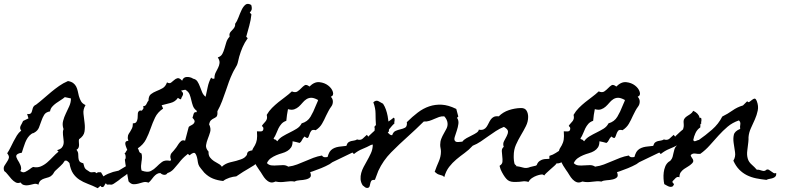

<svg xmlns="http://www.w3.org/2000/svg" viewBox="-40 -950 4183 1015"><path d="M677.7 -102.5Q664.1 -79.1 656.7 -64.9Q649.4 -50.8 642.1 -41.5Q634.8 -32.2 625.5 -24.9Q616.2 -17.6 599.6 -6.8Q588.9 2.9 578.1 9.8Q569.3 16.6 561 21.5Q552.7 26.4 547.9 26.4Q545.9 26.4 543.9 25.9Q542 25.4 540 25.4Q534.2 25.4 528.8 25.9Q523.4 26.4 519.5 18.6Q516.6 21.5 514.6 25.4Q512.7 29.3 510.7 32.7Q508.8 36.1 505.4 38.1Q502 40 496.1 38.1L491.2 32.2L476.6 44.9Q449.2 31.2 424.3 22Q399.4 12.7 379.9 0Q360.4 -12.7 346.7 -32.7Q333 -52.7 327.1 -87.9Q322.3 -93.8 316.4 -98.1Q310.5 -102.5 302.7 -100.6Q293 -84 279.3 -72.3Q265.6 -60.5 252 -46.9Q247.1 -42 244.1 -36.1Q241.2 -30.3 236.3 -25.4Q228.5 -16.6 217.8 -13.2Q207 -9.8 196.3 -6.8Q185.5 -3.9 176.3 2.9Q167 9.8 163.1 26.4Q151.4 19.5 139.6 22.5Q130.9 24.4 121.1 26.9Q111.3 29.3 102.1 29.8Q92.8 30.3 84 27.3Q75.2 24.4 68.4 14.6Q54.7 20.5 43 14.2Q31.2 7.8 21 -3.4Q10.7 -14.6 1 -27.3Q-8.8 -40 -17.6 -45.9Q-23.4 -61.5 -17.1 -72.8Q-10.7 -84 -3.4 -94.2Q3.9 -104.5 6.8 -114.7Q9.8 -125 -2 -139.6Q7.8 -154.3 15.6 -170.4Q23.4 -186.5 31.7 -202.6Q40 -218.8 49.3 -233.9Q58.6 -249 72.3 -259.8Q66.4 -266.6 66.4 -272.9Q66.4 -279.3 69.3 -285.6Q72.3 -292 76.2 -298.3Q80.1 -304.7 82 -310.5L110.4 -324.2L103.5 -347.7Q114.3 -345.7 119.6 -348.6Q125 -351.6 127.4 -357.4Q129.9 -363.3 131.3 -370.6Q132.8 -377.9 135.7 -383.8Q140.6 -392.6 150.4 -396.5Q170.9 -412.1 190.9 -429.7Q210.9 -447.3 231 -463.9Q251 -480.5 272.5 -495.6Q293.9 -510.7 319.3 -521.5Q336.9 -518.6 347.2 -510.7Q357.4 -502.9 362.8 -492.2Q368.2 -481.4 371.1 -468.3Q374 -455.1 377 -442.4Q381.8 -425.8 388.7 -414.1Q395.5 -402.3 412.1 -394.5Q398.4 -371.1 401.4 -348.1Q404.3 -325.2 407.2 -299.8Q410.2 -276.4 406.7 -253.9Q403.3 -231.4 377.9 -213.9Q376 -207 377 -199.2Q377.9 -191.4 377.9 -183.6Q377.9 -175.8 375 -168.9Q372.1 -162.1 364.3 -158.2Q373 -147.5 373.5 -136.7Q374 -126 374.5 -116.2Q375 -106.4 379.4 -98.6Q383.8 -90.8 400.4 -86.9Q403.3 -74.2 405.8 -67.9Q408.2 -61.5 411.6 -57.6Q415 -53.7 420.9 -50.3Q426.8 -46.9 436.5 -40Q444.3 -38.1 454.1 -40Q463.9 -42 469.7 -34.2Q474.6 -39.1 481.4 -39.6Q488.3 -40 494.1 -39.1L506.8 -17.6Q517.6 -25.4 531.2 -31.2Q544.9 -37.1 557.6 -41Q572.3 -44.9 586.9 -47.9ZM302.7 -436.5Q293.9 -428.7 281.2 -420.9Q268.6 -413.1 256.3 -404.3Q244.1 -395.5 235.4 -385.3Q226.6 -375 224.6 -361.3Q202.1 -357.4 193.4 -342.8Q184.6 -328.1 178.7 -310.5Q172.9 -293 166 -275.9Q159.2 -258.8 141.6 -249Q135.7 -245.1 130.9 -245.1Q131.8 -245.1 125 -241.2Q114.3 -233.4 106.4 -221.7Q98.6 -210 93.3 -196.3Q87.9 -182.6 83.5 -168.5Q79.1 -154.3 75.2 -142.6Q61.5 -140.6 54.7 -136.7Q47.9 -132.8 46.4 -128.4Q44.9 -124 46.9 -118.2Q48.8 -112.3 52.7 -105.5Q56.6 -99.6 61 -91.8Q65.4 -84 68.4 -76.2Q71.3 -68.4 71.8 -60.5Q72.3 -52.7 67.4 -45.9Q81.1 -35.2 93.8 -41.5Q106.4 -47.9 117.2 -55.7Q121.1 -58.6 125.5 -62Q129.9 -65.4 134.8 -67.4Q157.2 -62.5 175.8 -70.3Q194.3 -78.1 210 -91.8Q225.6 -105.5 240.2 -121.1Q254.9 -136.7 269.5 -148.4L261.7 -156.2Q279.3 -161.1 286.6 -169.4Q293.9 -177.7 295.9 -188.5Q297.9 -199.2 295.9 -211.4Q293.9 -223.6 293 -237.3Q292 -245.1 292.5 -252.4Q293 -259.8 295.9 -267.6Q288.1 -290 293.5 -310.5Q298.8 -331.1 308.1 -350.1Q317.4 -369.1 326.2 -388.7Q335 -408.2 335 -429.7Z M1402.3 -212.9Q1380.9 -164.1 1363.3 -137.2Q1345.7 -110.4 1324.7 -92.8Q1303.7 -75.2 1276.4 -60.1Q1249 -44.9 1209 -17.6Q1192.4 -16.6 1172.9 -10.3Q1153.3 -3.9 1139.6 6.8Q1110.4 3.9 1085.9 -5.9Q1061.5 -15.6 1040 -37.1Q1035.2 -42 1031.2 -47.9Q1027.3 -53.7 1022.5 -58.6Q1011.7 -71.3 1008.8 -81.1Q1005.9 -90.8 1003.9 -106.4Q1000 -128.9 992.2 -138.7Q984.4 -148.4 961.9 -128.9L953.1 -136.7L951.2 -134.8Q942.4 -127.9 937 -123Q931.6 -118.2 926.3 -112.8Q920.9 -107.4 916 -101.6Q911.1 -95.7 904.3 -86.9Q892.6 -72.3 878.4 -56.6Q864.3 -41 845.7 -35.2Q842.8 -32.2 840.8 -29.8Q838.9 -27.3 834 -26.4Q828.1 -24.4 820.3 -27.3Q812.5 -30.3 807.6 -35.2Q796.9 -35.2 788.6 -29.8Q780.3 -24.4 772.9 -16.1Q765.6 -7.8 759.3 1Q752.9 9.8 745.1 15.6Q729.5 9.8 716.3 13.7Q703.1 17.6 690.4 21Q677.7 24.4 665 23.9Q652.3 23.4 639.6 8.8Q633.8 -20.5 629.9 -44.9Q626 -65.4 623 -84Q620.1 -102.5 620.1 -106.4Q625 -111.3 624.5 -119.6Q624 -127.9 622.1 -133.8Q620.1 -134.8 620.1 -135.7Q620.1 -136.7 618.2 -137.7Q623 -141.6 625.5 -147.5Q627.9 -153.3 632.8 -157.2Q629.9 -165 626 -174.8Q622.1 -184.6 622.1 -194.3Q625 -202.1 627.4 -203.1Q629.9 -204.1 638.7 -206.1Q637.7 -210.9 636.2 -215.3Q634.8 -219.7 635.7 -224.6Q635.7 -234.4 640.1 -241.7Q644.5 -249 649.4 -256.3Q654.3 -263.7 658.2 -272.5Q662.1 -281.2 662.1 -293V-297.9Q676.8 -297.9 681.6 -306.2Q686.5 -314.5 687.5 -325.2Q688.5 -335.9 688.5 -346.7Q688.5 -357.4 694.3 -362.3Q698.2 -366.2 701.7 -365.7Q705.1 -365.2 710 -365.2Q715.8 -372.1 717.8 -375.5Q719.7 -378.9 716.8 -388.7Q723.6 -388.7 727.5 -391.6Q731.4 -394.5 733.9 -399.4Q736.3 -404.3 738.8 -409.2Q741.2 -414.1 745.1 -418Q745.1 -442.4 757.8 -452.1Q770.5 -461.9 786.6 -468.3Q802.7 -474.6 818.8 -483.4Q835 -492.2 842.8 -514.6Q855.5 -506.8 864.3 -513.2Q873 -519.5 880.9 -526.9Q888.7 -534.2 898.4 -536.6Q908.2 -539.1 922.9 -523.4Q928.7 -542 946.8 -543Q964.8 -543.9 979.5 -535.2V-534.2H980.5Q996.1 -531.2 1003.9 -519Q1011.7 -506.8 1017.1 -491.7Q1022.5 -476.6 1028.8 -461.9Q1035.2 -447.3 1046.9 -438.5Q1052.7 -463.9 1058.1 -490.2Q1063.5 -516.6 1076.2 -540Q1085 -529.3 1094.7 -536.1L1093.8 -538.1Q1093.8 -553.7 1100.1 -566.4Q1106.4 -579.1 1112.8 -591.3Q1119.1 -603.5 1120.6 -616.7Q1122.1 -629.9 1111.3 -646.5Q1127.9 -651.4 1135.3 -665Q1142.6 -678.7 1147 -694.8Q1151.4 -710.9 1156.7 -727.5Q1162.1 -744.1 1173.8 -755.9Q1173.8 -758.8 1173.3 -761.7Q1172.9 -764.6 1172.9 -767.6Q1173.8 -775.4 1178.7 -781.2Q1183.6 -787.1 1189.5 -793Q1195.3 -798.8 1199.7 -806.2Q1204.1 -813.5 1203.1 -824.2Q1212.9 -836.9 1220.7 -857.9Q1228.5 -878.9 1237.3 -897.5Q1246.1 -916 1257.8 -925.3Q1269.5 -934.6 1288.1 -923.8Q1292 -912.1 1291 -902.8Q1290 -893.6 1280.3 -883.8Q1286.1 -877.9 1289.1 -874Q1286.1 -843.8 1277.8 -814Q1269.5 -784.2 1261.7 -755.9Q1263.7 -753.9 1265.6 -752Q1267.6 -750 1269.5 -748Q1252.9 -724.6 1242.7 -701.2Q1232.4 -677.7 1224.6 -650.4Q1221.7 -639.6 1219.2 -627.9Q1216.8 -616.2 1212.9 -606.4Q1208 -596.7 1201.2 -585.4Q1194.3 -574.2 1189.5 -563.5Q1178.7 -541 1170.4 -518.1Q1162.1 -495.1 1154.3 -471.7Q1144.5 -443.4 1134.3 -416Q1124 -388.7 1109.4 -362.3V-346.7Q1108.4 -335.9 1102.5 -331.5Q1096.7 -327.1 1089.4 -323.7Q1082 -320.3 1075.2 -314Q1068.4 -307.6 1065.4 -293V-292L1066.4 -291Q1076.2 -269.5 1070.8 -251.5Q1065.4 -233.4 1058.6 -216.3Q1051.8 -199.2 1049.3 -182.6Q1046.9 -166 1062.5 -148.4Q1061.5 -128.9 1070.3 -117.7Q1079.1 -106.4 1090.8 -98.6Q1102.5 -90.8 1114.7 -84.5Q1127 -78.1 1132.8 -68.4Q1142.6 -78.1 1153.8 -83.5Q1165 -88.9 1176.3 -91.8Q1187.5 -94.7 1198.7 -97.2Q1210 -99.6 1220.7 -103.5Q1246.1 -110.4 1255.9 -120.1Q1265.6 -129.9 1265.6 -132.8Q1266.6 -146.5 1275.9 -150.4Q1285.2 -154.3 1297.4 -155.8Q1309.6 -157.2 1321.8 -160.2Q1334 -163.1 1339.8 -174.8Q1350.6 -173.8 1358.9 -182.1Q1367.2 -190.4 1374 -199.2Q1380.9 -208 1387.7 -213.9Q1394.5 -219.7 1402.3 -212.9ZM1001 -363.3Q985.4 -375 980 -390.1Q974.6 -405.3 971.2 -420.9Q967.8 -436.5 962.4 -450.7Q957 -464.8 941.4 -474.6L939.5 -475.6Q938.5 -475.6 928.7 -473.6Q918.9 -471.7 917 -470.7Q924.8 -463.9 926.8 -459Q928.7 -454.1 927.2 -449.2Q925.8 -444.3 922.4 -439Q918.9 -433.6 917 -425.8Q915 -423.8 909.2 -427.2Q903.3 -430.7 900.4 -432.6Q886.7 -412.1 861.8 -405.8Q836.9 -399.4 814.5 -393.6Q816.4 -388.7 818.4 -384.8Q820.3 -380.9 822.3 -376Q793 -356.4 779.8 -328.6Q766.6 -300.8 756.3 -271Q746.1 -241.2 731.9 -213.4Q717.8 -185.5 688.5 -166Q693.4 -158.2 695.3 -150.4Q697.3 -142.6 708 -138.7Q710.9 -127.9 710.4 -116.7Q710 -105.5 708 -94.7Q706.1 -84 705.6 -72.8Q705.1 -61.5 708 -49.8L710 -47.9Q740.2 -37.1 757.3 -45.9Q774.4 -54.7 787.6 -68.4Q800.8 -82 816.4 -93.8Q832 -105.5 860.4 -99.6L864.3 -105.5Q862.3 -110.4 861.3 -114.3Q860.4 -118.2 860.4 -123Q861.3 -133.8 866.2 -140.1Q871.1 -146.5 878.9 -154.3Q885.7 -162.1 892.1 -170.9Q898.4 -179.7 904.3 -189.5Q910.2 -198.2 918 -204.6Q925.8 -210.9 938.5 -206.1L957 -276.4Q958 -281.2 966.3 -285.2Q974.6 -289.1 981 -293.9Q987.3 -298.8 988.8 -306.6Q990.2 -314.5 977.5 -327.1Q979.5 -331.1 980.5 -336.9Q981.4 -342.8 983.4 -347.7Q985.4 -352.5 988.3 -355.5Q991.2 -358.4 998 -356.4Z M2045.9 -298.8Q2037.1 -290 2032.7 -285.2Q2028.3 -280.3 2024.9 -275.9Q2021.5 -271.5 2017.1 -266.6Q2012.7 -261.7 2003.9 -252Q1996.1 -244.1 1989.3 -235.4Q1982.4 -226.6 1973.6 -219.7Q1961.9 -222.7 1955.6 -216.8Q1949.2 -210.9 1943.8 -203.6Q1938.5 -196.3 1934.1 -189.9Q1929.7 -183.6 1922.9 -184.6Q1899.4 -171.9 1876 -162.6Q1852.5 -153.3 1831.1 -135.7L1823.2 -143.6L1721.7 -94.7Q1716.8 -92.8 1711.9 -88.9Q1707 -85 1702.1 -82Q1680.7 -70.3 1657.7 -61Q1634.8 -51.8 1612.3 -43.9L1599.6 -40Q1607.4 -20.5 1599.6 -12.7Q1591.8 -4.9 1577.1 -1.5Q1562.5 2 1544.9 2.9Q1527.3 3.9 1517.6 9.8Q1505.9 7.8 1493.7 8.3Q1481.4 8.8 1468.8 10.7Q1455.1 12.7 1443.4 12.7Q1431.6 12.7 1418 9.8H1416Q1399.4 17.6 1387.2 13.2Q1375 8.8 1365.2 -1.5Q1355.5 -11.7 1347.2 -25.9Q1338.9 -40 1330.1 -51.8Q1324.2 -59.6 1315.4 -74.2Q1306.6 -88.9 1300.3 -105.5Q1293.9 -122.1 1292.5 -139.2Q1291 -156.2 1299.8 -168.9Q1308.6 -181.6 1314 -196.3Q1319.3 -210.9 1319.3 -230.5Q1319.3 -237.3 1318.8 -243.2Q1318.4 -249 1318.4 -255.9Q1323.2 -255.9 1329.1 -255.4Q1335 -254.9 1340.3 -255.4Q1345.7 -255.9 1349.1 -259.3Q1352.5 -262.7 1352.5 -271.5Q1352.5 -276.4 1349.1 -279.3Q1345.7 -282.2 1344.7 -285.2Q1350.6 -293.9 1356 -299.3Q1361.3 -304.7 1365.2 -310.1Q1369.1 -315.4 1371.1 -322.8Q1373 -330.1 1370.1 -342.8Q1381.8 -363.3 1397.9 -379.4Q1414.1 -395.5 1431.6 -409.7Q1449.2 -423.8 1467.8 -437.5Q1486.3 -451.2 1502.9 -466.8Q1521.5 -459 1532.7 -466.8Q1543.9 -474.6 1552.7 -483.9Q1561.5 -493.2 1570.3 -499Q1579.1 -504.9 1593.8 -494.1L1595.7 -492.2Q1622.1 -518.6 1648.9 -515.6Q1675.8 -512.7 1694.8 -498Q1713.9 -483.4 1719.7 -464.4Q1725.6 -445.3 1709 -438.5Q1719.7 -427.7 1719.7 -413.1Q1719.7 -398.4 1711.9 -387.7Q1703.1 -376 1696.8 -363.8Q1690.4 -351.6 1683.6 -337.9Q1673.8 -315.4 1662.1 -295.4Q1650.4 -275.4 1628.9 -261.7Q1611.3 -266.6 1605 -257.8Q1598.6 -249 1595.7 -238.8Q1592.8 -228.5 1588.9 -222.7Q1585 -216.8 1572.3 -226.6L1570.3 -228.5L1568.4 -226.6Q1560.5 -218.8 1556.2 -209Q1551.8 -199.2 1543.9 -194.3Q1535.2 -197.3 1525.4 -199.2Q1515.6 -201.2 1506.8 -203.1Q1506.8 -182.6 1499 -170.9Q1491.2 -159.2 1479 -151.9Q1466.8 -144.5 1451.2 -140.1Q1435.5 -135.7 1420.4 -129.4Q1405.3 -123 1392.1 -113.8Q1378.9 -104.5 1371.1 -87.9Q1380.9 -77.1 1395.5 -75.7Q1410.2 -74.2 1425.8 -75.7Q1441.4 -77.1 1456.5 -77.1Q1471.7 -77.1 1483.4 -69.3L1484.4 -68.4L1485.4 -69.3Q1508.8 -72.3 1530.8 -80.6Q1552.7 -88.9 1573.7 -98.1Q1594.7 -107.4 1616.7 -115.7Q1638.7 -124 1662.1 -127.9Q1667 -120.1 1675.3 -119.1Q1683.6 -118.2 1691.4 -120.1L1692.4 -122.1Q1694.3 -128.9 1696.3 -134.3Q1698.2 -139.6 1702.1 -146.5Q1709 -157.2 1718.8 -163.1Q1728.5 -168.9 1739.7 -171.9Q1751 -174.8 1763.7 -175.8Q1776.4 -176.8 1789.1 -178.7H1791L1792 -181.6Q1795.9 -193.4 1802.2 -197.8Q1808.6 -202.1 1815.9 -204.1Q1823.2 -206.1 1831.5 -207Q1839.8 -208 1847.7 -212.9Q1865.2 -207 1877 -216.8Q1888.7 -226.6 1899.4 -237.3L1907.2 -227.5L1910.2 -231.4Q1924.8 -245.1 1932.1 -252Q1939.5 -258.8 1946.3 -264.2Q1953.1 -269.5 1962.4 -274.9Q1971.7 -280.3 1988.3 -291Q2002 -299.8 2015.1 -308.6Q2028.3 -317.4 2041 -328.1Q2045.9 -326.2 2045.9 -320.8Q2045.9 -315.4 2045.9 -310.5Q2044.9 -308.6 2044.4 -304.7Q2043.9 -300.8 2045.9 -298.8ZM1641.6 -420.9Q1640.6 -421.9 1640.1 -421.9Q1639.6 -421.9 1638.7 -422.9Q1618.2 -433.6 1604.5 -433.1Q1590.8 -432.6 1579.6 -425.3Q1568.4 -418 1559.1 -406.7Q1549.8 -395.5 1539.6 -386.2Q1529.3 -377 1515.6 -372.1Q1502 -367.2 1482.4 -373Q1479.5 -357.4 1477.1 -342.3Q1474.6 -327.1 1473.6 -311.5Q1457 -305.7 1447.8 -294.9Q1438.5 -284.2 1432.1 -271.5Q1425.8 -258.8 1420.4 -244.6Q1415 -230.5 1406.2 -217.8L1410.2 -212.9Q1414.1 -214.8 1418.9 -210Q1423.8 -205.1 1425.8 -203.1Q1436.5 -218.8 1454.6 -229.5Q1472.7 -240.2 1491.7 -249.5Q1510.7 -258.8 1528.3 -269.5Q1545.9 -280.3 1554.7 -297.9Q1585.9 -306.6 1601.6 -333Q1617.2 -359.4 1627.9 -387.7Q1629.9 -393.6 1635.3 -404.8Q1640.6 -416 1641.6 -420.9Z M2994.1 -169.9Q2985.4 -162.1 2970.2 -149.9Q2955.1 -137.7 2950.2 -127.9Q2944.3 -118.2 2940.9 -110.4Q2937.5 -102.5 2933.1 -97.2Q2928.7 -91.8 2921.4 -88.9Q2914.1 -85.9 2901.4 -85.9Q2901.4 -83 2891.1 -73.7Q2880.9 -64.5 2869.1 -54.2Q2857.4 -43.9 2847.7 -34.7Q2837.9 -25.4 2837.9 -22.5L2829.1 -27.3Q2827.1 -28.3 2817.9 -26.9Q2808.6 -25.4 2796.4 -21Q2784.2 -16.6 2772.5 -8.8Q2760.7 -1 2753.9 11.7L2750 10.7Q2735.4 6.8 2720.2 9.3Q2705.1 11.7 2690.4 11.7Q2659.2 13.7 2644.5 2.4Q2629.9 -8.8 2613.3 -40Q2609.4 -46.9 2606.4 -54.7Q2603.5 -62.5 2601.6 -70.3V-74.2Q2615.2 -82 2616.2 -95.2Q2617.2 -108.4 2615.2 -123Q2613.3 -137.7 2612.8 -151.4Q2612.3 -165 2623 -173.8Q2617.2 -189.5 2624.5 -203.6Q2631.8 -217.8 2638.7 -230.5Q2645.5 -243.2 2645.5 -254.9Q2645.5 -266.6 2624 -279.3Q2601.6 -270.5 2581.5 -257.3Q2561.5 -244.1 2541.5 -230Q2521.5 -215.8 2501.5 -202.1Q2481.4 -188.5 2459 -179.7Q2438.5 -157.2 2416 -141.1Q2393.6 -125 2372.6 -107.4Q2351.6 -89.8 2334.5 -67.9Q2317.4 -45.9 2308.6 -13.7Q2303.7 -19.5 2298.8 -21.5Q2293.9 -23.4 2286.1 -25.4Q2275.4 -28.3 2270.5 -31.7Q2265.6 -35.2 2257.8 -42L2258.8 -43.9Q2267.6 -69.3 2279.3 -95.7Q2291 -122.1 2291 -148.4Q2291 -158.2 2289.1 -166.5Q2287.1 -174.8 2287.1 -184.6Q2287.1 -202.1 2293 -216.8Q2298.8 -231.4 2306.2 -244.1Q2313.5 -256.8 2319.8 -269Q2326.2 -281.2 2326.2 -294.9Q2326.2 -305.7 2321.3 -316.4Q2316.4 -327.1 2308.6 -335Q2293.9 -335.9 2281.2 -331.5Q2268.6 -327.1 2255.9 -321.3Q2243.2 -315.4 2229.5 -311Q2215.8 -306.6 2200.2 -307.6Q2179.7 -287.1 2158.2 -267.1Q2136.7 -247.1 2115.2 -227.5Q2070.3 -187.5 2027.8 -144.5Q1985.4 -101.6 1960 -46.9Q1955.1 -36.1 1951.7 -24.9Q1948.2 -13.7 1943.4 -2.9Q1943.4 -1 1941.4 1H1936.5Q1925.8 1 1922.4 6.8Q1918.9 12.7 1917.5 20Q1916 27.3 1914.1 34.2Q1912.1 41 1905.3 43Q1897.5 44.9 1890.1 40Q1882.8 35.2 1877.9 30.3L1877 29.3Q1867.2 13.7 1866.2 -2.9Q1865.2 -19.5 1869.6 -35.6Q1874 -51.8 1882.3 -67.4Q1890.6 -83 1898.4 -96.7Q1910.2 -117.2 1920.4 -139.2Q1930.7 -161.1 1930.7 -185.5Q1930.7 -196.3 1928.2 -204.6Q1925.8 -212.9 1923.8 -221.7L1945.3 -236.3Q1940.4 -243.2 1939.9 -248.5Q1939.5 -253.9 1939.9 -258.8Q1940.4 -263.7 1940.9 -268.1Q1941.4 -272.5 1939.5 -277.3V-280.3L1947.3 -289.1Q1945.3 -321.3 1945.3 -349.6Q1945.3 -377.9 1933.6 -409.2Q1947.3 -421.9 1960 -415.5Q1972.7 -409.2 1985.4 -401.4V-400.4L1986.3 -399.4Q1994.1 -387.7 2000 -371.1Q2005.9 -354.5 2009.3 -336.4Q2012.7 -318.4 2014.6 -300.8Q2016.6 -283.2 2016.6 -269.5Q2016.6 -265.6 2016.1 -262.2Q2015.6 -258.8 2015.6 -254.9L2009.8 -249Q2014.6 -244.1 2020.5 -239.3Q2026.4 -234.4 2033.2 -235.4Q2039.1 -252.9 2051.8 -258.3Q2064.5 -263.7 2077.6 -266.6Q2090.8 -269.5 2101.1 -274.9Q2111.3 -280.3 2111.3 -297.9Q2111.3 -301.8 2110.4 -303.7L2112.3 -305.7Q2139.6 -333 2168.5 -355Q2197.3 -377 2229 -387.7Q2260.7 -398.4 2295.4 -396.5Q2330.1 -394.5 2370.1 -375L2372.1 -374L2382.8 -334L2376 -327.1Q2385.7 -313.5 2383.3 -295.4Q2380.9 -277.3 2375 -259.8Q2369.1 -242.2 2364.3 -227.1Q2359.4 -211.9 2365.2 -205.1Q2370.1 -198.2 2383.3 -199.2Q2396.5 -200.2 2404.3 -201.2Q2412.1 -211.9 2426.3 -219.7Q2440.4 -227.5 2454.6 -234.4Q2468.8 -241.2 2479.5 -248.5Q2490.2 -255.9 2491.2 -264.6Q2506.8 -261.7 2516.6 -266.1Q2526.4 -270.5 2532.2 -279.3Q2538.1 -288.1 2543 -298.3Q2547.9 -308.6 2554.2 -317.9Q2560.5 -327.1 2570.3 -332Q2580.1 -336.9 2596.7 -335Q2619.1 -357.4 2649.9 -367.7Q2680.7 -377.9 2711.9 -378.9Q2734.4 -379.9 2743.2 -365.7Q2752 -351.6 2752 -332Q2752 -306.6 2740.2 -283.2Q2728.5 -259.8 2713.9 -235.4Q2699.2 -210.9 2687.5 -184.6Q2675.8 -158.2 2675.8 -126Q2675.8 -123 2675.8 -115.7Q2675.8 -108.4 2676.8 -101.1Q2677.7 -93.8 2679.2 -87.4Q2680.7 -81.1 2683.6 -79.1Q2687.5 -77.1 2690.4 -76.2L2685.5 -72.3Q2708 -69.3 2725.6 -64Q2743.2 -58.6 2763.7 -67.4Q2769.5 -69.3 2775.9 -70.3Q2782.2 -71.3 2788.1 -73.2Q2796.9 -74.2 2798.8 -80.6Q2800.8 -86.9 2806.2 -93.3Q2811.5 -99.6 2823.7 -105Q2835.9 -110.4 2864.3 -110.4V-126Q2883.8 -131.8 2897.5 -141.1Q2911.1 -150.4 2924.3 -158.2Q2937.5 -166 2953.6 -169.9Q2969.7 -173.8 2994.1 -169.9Z M3668 -298.8Q3659.2 -290 3654.8 -285.2Q3650.4 -280.3 3647 -275.9Q3643.6 -271.5 3639.2 -266.6Q3634.8 -261.7 3626 -252Q3618.2 -244.1 3611.3 -235.4Q3604.5 -226.6 3595.7 -219.7Q3584 -222.7 3577.6 -216.8Q3571.3 -210.9 3565.9 -203.6Q3560.5 -196.3 3556.2 -189.9Q3551.8 -183.6 3544.9 -184.6Q3521.5 -171.9 3498 -162.6Q3474.6 -153.3 3453.1 -135.7L3445.3 -143.6L3343.8 -94.7Q3338.9 -92.8 3334 -88.9Q3329.1 -85 3324.2 -82Q3302.7 -70.3 3279.8 -61Q3256.8 -51.8 3234.4 -43.9L3221.7 -40Q3229.5 -20.5 3221.7 -12.7Q3213.9 -4.9 3199.2 -1.5Q3184.6 2 3167 2.9Q3149.4 3.9 3139.6 9.8Q3127.9 7.8 3115.7 8.3Q3103.5 8.8 3090.8 10.7Q3077.1 12.7 3065.4 12.7Q3053.7 12.7 3040 9.8H3038.1Q3021.5 17.6 3009.3 13.2Q2997.1 8.8 2987.3 -1.5Q2977.5 -11.7 2969.2 -25.9Q2960.9 -40 2952.1 -51.8Q2946.3 -59.6 2937.5 -74.2Q2928.7 -88.9 2922.4 -105.5Q2916 -122.1 2914.6 -139.2Q2913.1 -156.2 2921.9 -168.9Q2930.7 -181.6 2936 -196.3Q2941.4 -210.9 2941.4 -230.5Q2941.4 -237.3 2940.9 -243.2Q2940.4 -249 2940.4 -255.9Q2945.3 -255.9 2951.2 -255.4Q2957 -254.9 2962.4 -255.4Q2967.8 -255.9 2971.2 -259.3Q2974.6 -262.7 2974.6 -271.5Q2974.6 -276.4 2971.2 -279.3Q2967.8 -282.2 2966.8 -285.2Q2972.7 -293.9 2978 -299.3Q2983.4 -304.7 2987.3 -310.1Q2991.2 -315.4 2993.2 -322.8Q2995.1 -330.1 2992.2 -342.8Q3003.9 -363.3 3020 -379.4Q3036.1 -395.5 3053.7 -409.7Q3071.3 -423.8 3089.8 -437.5Q3108.4 -451.2 3125 -466.8Q3143.6 -459 3154.8 -466.8Q3166 -474.6 3174.8 -483.9Q3183.6 -493.2 3192.4 -499Q3201.2 -504.9 3215.8 -494.1L3217.8 -492.2Q3244.1 -518.6 3271 -515.6Q3297.9 -512.7 3316.9 -498Q3335.9 -483.4 3341.8 -464.4Q3347.7 -445.3 3331.1 -438.5Q3341.8 -427.7 3341.8 -413.1Q3341.8 -398.4 3334 -387.7Q3325.2 -376 3318.8 -363.8Q3312.5 -351.6 3305.7 -337.9Q3295.9 -315.4 3284.2 -295.4Q3272.5 -275.4 3251 -261.7Q3233.4 -266.6 3227.1 -257.8Q3220.7 -249 3217.8 -238.8Q3214.8 -228.5 3210.9 -222.7Q3207 -216.8 3194.3 -226.6L3192.4 -228.5L3190.4 -226.6Q3182.6 -218.8 3178.2 -209Q3173.8 -199.2 3166 -194.3Q3157.2 -197.3 3147.5 -199.2Q3137.7 -201.2 3128.9 -203.1Q3128.9 -182.6 3121.1 -170.9Q3113.3 -159.2 3101.1 -151.9Q3088.9 -144.5 3073.2 -140.1Q3057.6 -135.7 3042.5 -129.4Q3027.3 -123 3014.2 -113.8Q3001 -104.5 2993.2 -87.9Q3002.9 -77.1 3017.6 -75.7Q3032.2 -74.2 3047.9 -75.7Q3063.5 -77.1 3078.6 -77.1Q3093.8 -77.1 3105.5 -69.3L3106.4 -68.4L3107.4 -69.3Q3130.9 -72.3 3152.8 -80.6Q3174.8 -88.9 3195.8 -98.1Q3216.8 -107.4 3238.8 -115.7Q3260.7 -124 3284.2 -127.9Q3289.1 -120.1 3297.4 -119.1Q3305.7 -118.2 3313.5 -120.1L3314.5 -122.1Q3316.4 -128.9 3318.4 -134.3Q3320.3 -139.6 3324.2 -146.5Q3331.1 -157.2 3340.8 -163.1Q3350.6 -168.9 3361.8 -171.9Q3373 -174.8 3385.7 -175.8Q3398.4 -176.8 3411.1 -178.7H3413.1L3414.1 -181.6Q3418 -193.4 3424.3 -197.8Q3430.7 -202.1 3438 -204.1Q3445.3 -206.1 3453.6 -207Q3461.9 -208 3469.7 -212.9Q3487.3 -207 3499 -216.8Q3510.7 -226.6 3521.5 -237.3L3529.3 -227.5L3532.2 -231.4Q3546.9 -245.1 3554.2 -252Q3561.5 -258.8 3568.4 -264.2Q3575.2 -269.5 3584.5 -274.9Q3593.8 -280.3 3610.4 -291Q3624 -299.8 3637.2 -308.6Q3650.4 -317.4 3663.1 -328.1Q3668 -326.2 3668 -320.8Q3668 -315.4 3668 -310.5Q3667 -308.6 3666.5 -304.7Q3666 -300.8 3668 -298.8ZM3263.7 -420.9Q3262.7 -421.9 3262.2 -421.9Q3261.7 -421.9 3260.7 -422.9Q3240.2 -433.6 3226.6 -433.1Q3212.9 -432.6 3201.7 -425.3Q3190.4 -418 3181.2 -406.7Q3171.9 -395.5 3161.6 -386.2Q3151.4 -377 3137.7 -372.1Q3124 -367.2 3104.5 -373Q3101.6 -357.4 3099.1 -342.3Q3096.7 -327.1 3095.7 -311.5Q3079.1 -305.7 3069.8 -294.9Q3060.5 -284.2 3054.2 -271.5Q3047.9 -258.8 3042.5 -244.6Q3037.1 -230.5 3028.3 -217.8L3032.2 -212.9Q3036.1 -214.8 3041 -210Q3045.9 -205.1 3047.9 -203.1Q3058.6 -218.8 3076.7 -229.5Q3094.7 -240.2 3113.8 -249.5Q3132.8 -258.8 3150.4 -269.5Q3168 -280.3 3176.8 -297.9Q3208 -306.6 3223.6 -333Q3239.3 -359.4 3250 -387.7Q3252 -393.6 3257.3 -404.8Q3262.7 -416 3263.7 -420.9Z M4063.5 -35.2Q4064.5 -23.4 4059.6 -17.6Q4054.7 -11.7 4046.4 -8.8Q4038.1 -5.9 4028.3 -4.4Q4018.6 -2.9 4011.7 1Q3983.4 -2 3957 -7.3Q3930.7 -12.7 3908.2 -23.9Q3885.7 -35.2 3867.7 -53.7Q3849.6 -72.3 3836.9 -100.6Q3849.6 -121.1 3845.7 -146Q3841.8 -170.9 3838.4 -194.3Q3835 -217.8 3839.4 -237.3Q3843.8 -256.8 3873 -268.6Q3871.1 -279.3 3873.5 -292Q3876 -304.7 3866.2 -313.5Q3832 -301.8 3806.6 -280.3Q3781.2 -258.8 3758.3 -233.4Q3735.4 -208 3712.4 -182.1Q3689.5 -156.2 3662.1 -136.7Q3649.4 -135.7 3635.3 -138.2Q3621.1 -140.6 3611.3 -129.9Q3612.3 -123 3616.2 -118.2Q3620.1 -113.3 3622.6 -108.4Q3625 -103.5 3625 -98.1Q3625 -92.8 3618.2 -85.9Q3608.4 -76.2 3597.2 -69.8Q3585.9 -63.5 3575.7 -56.2Q3565.4 -48.8 3558.6 -39.1Q3551.8 -29.3 3551.8 -12.7Q3545.9 -15.6 3541 -14.2Q3536.1 -12.7 3531.7 -8.8Q3527.3 -4.9 3523.4 0Q3519.5 4.9 3515.6 7.8Q3513.7 12.7 3516.6 16.1Q3519.5 19.5 3523.4 23.4Q3519.5 34.2 3513.2 36.6Q3506.8 39.1 3499.5 37.1Q3492.2 35.2 3484.9 30.8Q3477.5 26.4 3471.7 23.4Q3468.8 10.7 3467.8 -5.9Q3466.8 -22.5 3468.8 -38.6Q3470.7 -54.7 3476.6 -69.3Q3482.4 -84 3494.1 -93.8Q3498 -96.7 3499 -97.2Q3500 -97.7 3500 -97.7Q3500 -97.7 3501 -98.1Q3502 -98.6 3504.9 -101.6Q3512.7 -110.4 3515.6 -120.6Q3518.6 -130.9 3520.5 -141.6Q3522.5 -152.3 3525.9 -162.6Q3529.3 -172.9 3538.1 -180.7Q3534.2 -196.3 3538.6 -208.5Q3543 -220.7 3550.3 -231.9Q3557.6 -243.2 3564.9 -254.4Q3572.3 -265.6 3574.2 -279.3Q3575.2 -284.2 3574.7 -288.6Q3574.2 -293 3574.2 -297.9Q3572.3 -313.5 3577.6 -321.8Q3583 -330.1 3591.3 -335.4Q3599.6 -340.8 3608.9 -346.7Q3618.2 -352.5 3625 -364.3Q3653.3 -350.6 3658.7 -327.6Q3664.1 -304.7 3662.1 -276.4Q3645.5 -265.6 3636.7 -246.6Q3627.9 -227.5 3625 -210Q3627 -204.1 3630.4 -203.6Q3633.8 -203.1 3638.2 -204.6Q3642.6 -206.1 3646.5 -208Q3650.4 -210 3654.3 -210Q3689.5 -234.4 3724.1 -264.6Q3758.8 -294.9 3778.3 -334Q3806.6 -347.7 3832 -365.7Q3857.4 -383.8 3887.7 -392.6L3910.2 -415Q3915 -407.2 3921.9 -411.6Q3928.7 -416 3935.5 -421.9Q3942.4 -427.7 3948.7 -428.7Q3955.1 -429.7 3960.9 -415Q3970.7 -389.6 3965.8 -365.7Q3960.9 -341.8 3950.7 -318.8Q3940.4 -295.9 3929.7 -272.5Q3918.9 -249 3917 -224.6Q3917 -218.8 3917 -212.4Q3917 -206.1 3916 -199.2Q3914.1 -178.7 3910.6 -154.8Q3907.2 -130.9 3913.1 -111.3Q3918 -93.8 3933.6 -80.1Q3949.2 -66.4 3960.9 -52.7Q3967.8 -53.7 3974.6 -51.8Q3981.4 -49.8 3987.8 -47.9Q3994.1 -45.9 4000 -46.4Q4005.9 -46.9 4011.7 -52.7Q4018.6 -55.7 4024.9 -52.2Q4031.2 -48.8 4037.1 -43.9Q4043 -39.1 4049.3 -35.6Q4055.7 -32.2 4063.5 -35.2Z"/></svg>

Font: Homemade Apple
Style: Regular
Weight: 400
Version: Version 1.001